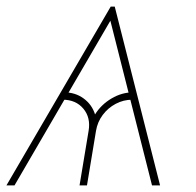

<svg xmlns="http://www.w3.org/2000/svg" viewBox="-21 -561 593 581"><path d="M439 0 309.6 -511.7 316.4 -541H326.2L463.4 0ZM219.7 0 247.1 -165Q253.9 -205.1 231.2 -232.2Q208.5 -259.3 168.5 -259.3L171.9 -281.7Q206.5 -281.7 231.9 -263.2Q257.3 -244.6 266.6 -214.8Q285.2 -244.6 316.7 -263.2Q348.1 -281.7 382.8 -281.7L379.4 -259.3Q352.5 -259.3 329.1 -246.8Q305.7 -234.4 289.8 -213.1Q273.9 -191.9 269.5 -165L242.2 0ZM-1.5 0 314 -541H324.2L320.8 -511.7L22.9 0Z"/></svg>

Font: Inter 17pt Thin
Style: Italic
Weight: 250
Italic angle: -9.3988°
Version: Version 4.001;git-66647c0bb